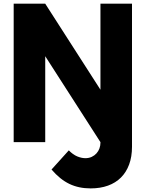

<svg xmlns="http://www.w3.org/2000/svg" viewBox="-20 -770 780 1040"><path d="M225 -750 524.1 -284.1V-750H695V25Q695 79.1 679.5 120.9Q664.1 162.7 635.2 191.6Q606.4 220.5 564.8 235.5Q523.2 250.5 470.9 250.5Q406.4 250.5 355.7 226.1Q305 201.8 259.1 148.2L352.7 44.5Q375.5 67.7 398.6 77.3Q421.8 86.8 442.3 86.8Q461.4 86.8 476.6 79.8Q491.8 72.7 502.5 60.9Q513.2 49.1 518.6 34.1Q524.1 19.1 524.1 2.7V0L225 -465.5V0H54.1V-750Z"/></svg>

Font: Spartan ExtBd
Style: Regular
Weight: 800
Designer: Matt Bailey, Mirko Velimirovic
Foundry: Matt Bailey
Version: Version 1.005